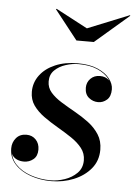

<svg xmlns="http://www.w3.org/2000/svg" viewBox="-51 -720 544 769"><g transform="rotate(5 221.0 -335.0)"><path d="M184 10Q139 10 100 -3.8Q61 -17.5 37 -43.8Q13 -70 13 -107Q13 -131 28 -148.8Q43 -166.5 69.5 -166.5Q92.5 -166.5 107.2 -151Q122 -135.5 122 -111Q122 -85 105.8 -71.8Q89.5 -58.5 68 -58.5Q53 -58.5 40.8 -63.8Q28.5 -69 21.2 -79.8Q14 -90.5 14 -107H16Q16 -69.5 39.5 -44.2Q63 -19 101 -6Q139 7 181 7Q208.5 7 237.5 -2.8Q266.5 -12.5 286.8 -32.8Q307 -53 307 -84Q307 -112 290.5 -133Q274 -154 247.5 -171.8Q221 -189.5 191.2 -206.8Q161.5 -224 135 -243Q108.5 -262 92 -285.2Q75.5 -308.5 75.5 -340Q75.5 -377 97.5 -406.5Q119.5 -436 158.8 -452.8Q198 -469.5 249.5 -469.5Q297 -469.5 329.2 -455.5Q361.5 -441.5 377.8 -420.2Q394 -399 394 -377.5Q394 -348.5 378.5 -335Q363 -321.5 343.5 -321.5Q322.5 -321.5 306 -335Q289.5 -348.5 289.5 -375Q289.5 -396.5 304.2 -411.5Q319 -426.5 342 -426.5Q365 -426.5 379 -412.8Q393 -399 393 -377.5H391Q391 -399 374.8 -419.5Q358.5 -440 328 -453.2Q297.5 -466.5 253 -466.5Q227.5 -466.5 201 -458Q174.5 -449.5 156.8 -432.2Q139 -415 139 -387.5Q139 -362 155.5 -343Q172 -324 198.2 -307.8Q224.5 -291.5 254 -275Q283.5 -258.5 309.8 -238.8Q336 -219 352.5 -193.2Q369 -167.5 369 -132Q369 -88 342.8 -56.2Q316.5 -24.5 274.2 -7.2Q232 10 184 10ZM235.5 -560 143 -677.5 145.5 -679.5 273 -612 440 -679.5 442 -677.5 305.5 -560Z"/></g></svg>

Font: Bodoni Moda 72pt Medium
Style: Italic
Weight: 500
Italic angle: -13°
Designer: Owen Earl
Foundry: indestructible type
Version: Version 2.004